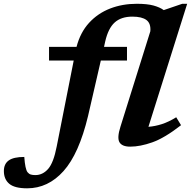

<svg xmlns="http://www.w3.org/2000/svg" viewBox="-190 -764 1010 1016"><path d="M276 -150.5Q228 50 146.2 141.2Q64.5 232.5 -46.5 232.5Q-112.5 232.5 -141 208.5Q-169.5 184.5 -169.5 141Q-169.5 103.5 -143.8 85Q-118 66.5 -61.5 66.5Q-57 130.5 -44.5 147Q-37 156.5 -27.2 159.5Q-17.5 162.5 -3 162.5Q36 162.5 64.8 129.8Q93.5 97 110 11.5L200 -443.5H69.5V-516H215Q235 -592.5 281.2 -643Q327.5 -693.5 392.5 -718.8Q457.5 -744 534 -744Q588.5 -744 622.2 -734.8Q656 -725.5 676.5 -710.5L774.5 -744H800.5L595.5 -93Q630 -95.5 666.5 -107.2Q703 -119 742.5 -143.5L768 -101.5Q680.5 -33.5 616 -10.8Q551.5 12 499 12Q456 12 442.2 -11.2Q428.5 -34.5 447.5 -94L605.5 -598.5Q609 -640 585 -658Q561 -676 510.5 -676Q451 -676 416.8 -645Q382.5 -614 366.5 -543.5L360.5 -516H482V-443.5H343.5Z"/></svg>

Font: Newsreader 6pt SemiBold
Style: Italic
Weight: 600
Italic angle: -17°
Designer: Hugues Gentile
Foundry: Production Type
Version: Version 1.003; ttfautohint (v1.8.3)